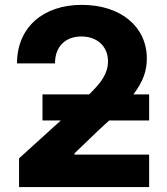

<svg xmlns="http://www.w3.org/2000/svg" viewBox="-20 -757 674 777"><path d="M57.1 0H583.5V-131.3H281.7V-136.7L380.9 -231.9L421.9 -269.5H583.5V-375H520C561 -429.7 574.2 -472.7 574.2 -520C574.2 -648.4 469.7 -737.3 310.5 -737.3C154.3 -737.3 48.8 -645.5 48.8 -500.5H202.6C202.6 -568.8 244.6 -609.4 309.6 -609.4C371.6 -609.4 417 -570.8 417 -508.8C417 -459 389.6 -422.9 340.8 -375H151.9V-269.5H226.1L57.1 -116.2Z"/></svg>

Font: Raveo
Style: Bold
Weight: 700
Designer: Jakub Foglar, Rasmus Andersson (Inter)
Foundry: Jakubfoglar.com
Version: Version 1.100;Glyphs 3.2.3 (3260)